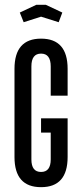

<svg xmlns="http://www.w3.org/2000/svg" viewBox="-20 -765 340 795"><path d="M40 -480Q40 -605 150 -605Q260 -605 260 -480V-369H190V-490Q190 -543 150 -543Q110 -543 110 -490V-105Q110 -53 150 -53Q190 -53 190 -105V-216H150V-275H260V-115Q260 10 150 10Q40 10 40 -115ZM78 -673 62 -713 130 -745H170L238 -713L223 -673L150 -696Z"/></svg>

Font: Exetegue
Style: Regular
Weight: 400
Designer: Fábio Duarte Martins
Foundry: Fábio Duarte Martins
Version: Version 0.001